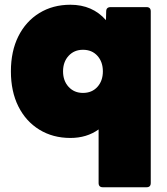

<svg xmlns="http://www.w3.org/2000/svg" viewBox="-20 -572 706 810"><path d="M414 218Q396 218 396 200V-26Q346 10 277 10Q203 10 146 -25Q89 -60 57.5 -123Q26 -186 26 -271Q26 -356 57.5 -419Q89 -482 146 -517Q203 -552 277 -552Q370 -552 427 -487L428 -524Q428 -542 447 -542H598Q616 -542 616 -524V200Q616 218 598 218ZM330 -180Q368 -180 391 -205.5Q414 -231 414 -271Q414 -311 391 -336.5Q368 -362 330 -362Q293 -362 269.5 -336.5Q246 -311 246 -271Q246 -231 269.5 -205.5Q293 -180 330 -180Z"/></svg>

Font: LINE Seed Sans App Heavy
Style: Regular
Weight: 900
Designer: LINE VX Design & Dalton Maag Ltd & Sandoll Inc
Foundry: Dalton Maag Ltd
Version: Version 1.003